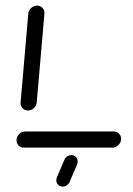

<svg xmlns="http://www.w3.org/2000/svg" viewBox="-20 -539 487 701"><path d="M422.2 -32.2Q422.2 -19.3 412.6 -9.6Q403 0 390.4 0H67.4Q55.9 0 48.1 -7.8Q40.4 -15.6 40.4 -27Q40.4 -40 49.8 -49.4Q59.3 -58.9 72.2 -58.9H395.2Q406.7 -58.9 414.4 -51.1Q422.2 -43.3 422.2 -32.2ZM82.2 -135.6Q70 -135.6 62 -144.3Q54.1 -153 55.2 -164.8L83.3 -489.3Q84.4 -501.1 93.9 -509.8Q103.3 -518.5 115.6 -518.5Q127.4 -518.5 135.4 -509.8Q143.3 -501.1 142.2 -489.3L114.1 -164.8Q113 -153 103.7 -144.3Q94.4 -135.6 82.2 -135.6ZM185.6 118.9Q185.6 114.8 187.4 109.3L214.8 45.2Q217.8 37.4 224.8 32.4Q231.9 27.4 240.4 27.4Q250.4 27.4 257 34.3Q263.7 41.1 263.7 50.7Q263.7 54.8 261.9 60.4L234.4 124.4Q231.9 132.2 224.6 137.2Q217.4 142.2 208.9 142.2Q198.9 142.2 192.2 135.4Q185.6 128.5 185.6 118.9Z"/></svg>

Font: 26F Galaxy Sans Medium
Style: Italic
Weight: 500
Italic angle: -5°
Designer: C₂₉H₂₅N₃O₅
Version: Version 1.200